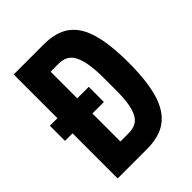

<svg xmlns="http://www.w3.org/2000/svg" viewBox="-198 -792 897 897"><g transform="rotate(-45 251.0 -343.5)"><path d="M0 -298V-398H257V-298ZM50 0V-687H249Q330 -687 378 -651.5Q426 -616 447.5 -540.5Q469 -465 469 -345Q469 -227 447 -150.5Q425 -74 376 -37Q327 0 245 0ZM181 -113H234Q260 -113 279 -121.5Q298 -130 310.5 -150.5Q323 -171 329.5 -206.5Q336 -242 336 -297V-379Q336 -433 329.5 -470.5Q323 -508 311 -531Q299 -554 279.5 -564Q260 -574 234 -574H181Z"/></g></svg>

Font: Archivo ExtraCondensed
Style: Bold
Weight: 700
Width: 2
Designer: Hector Gatti
Foundry: Omnibus-Type
Version: Version 2.001